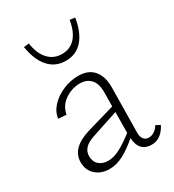

<svg xmlns="http://www.w3.org/2000/svg" viewBox="-160 -737 756 834"><g transform="rotate(-30 218.0 -320.0)"><path d="M433 -51Q421 -26 401.5 -11Q382 4 356 4Q326 4 309 -14Q292 -32 290 -67Q249 -32 214.5 -14Q180 4 145 4Q104 4 77 -20Q50 -44 50 -84Q50 -156 152 -186L290 -226L291 -292Q292 -339 272 -361Q252 -383 218 -383Q178 -383 143 -359.5Q108 -336 100 -294L60 -297Q64 -330 89.5 -357Q115 -384 152 -399.5Q189 -415 228 -415Q279 -415 305 -383.5Q331 -352 330 -296L327 -78Q326 -54 335 -41.5Q344 -29 361 -29Q375 -29 388.5 -37.5Q402 -46 411 -62ZM158 -30Q185 -30 215.5 -45.5Q246 -61 289 -94L290 -198L163 -156Q125 -144 110 -127.5Q95 -111 95 -89Q95 -61 112.5 -45.5Q130 -30 158 -30ZM87 -641 113 -644Q121 -590 148 -561Q175 -532 216 -532Q257 -532 283 -560.5Q309 -589 318 -644L344 -641Q333 -572 300.5 -535Q268 -498 216 -498Q164 -498 131 -535Q98 -572 87 -641Z"/></g></svg>

Font: Ysabeau Light
Style: Regular
Weight: 300
Designer: Christian Thalmann (Catharsis Fonts)
Version: Version 0.003